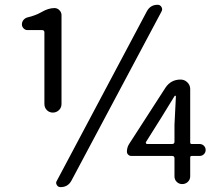

<svg xmlns="http://www.w3.org/2000/svg" viewBox="-20 -767 911 800"><path d="M236.3 -334Q236.3 -318.4 225.6 -308.1Q214.8 -297.9 200.2 -297.9Q185.5 -297.9 175.3 -308.1Q165 -318.4 165 -334V-631.8Q165 -641.6 155.3 -641.6H94.7Q85 -641.6 78.1 -648.9Q71.3 -656.2 71.3 -665Q71.3 -675.8 77.6 -683.6Q84 -691.4 93.8 -694.3Q127.9 -702.1 153.3 -716.8Q181.6 -733.4 207 -733.4Q218.8 -733.4 227.5 -724.6Q236.3 -715.8 236.3 -704.1ZM591.8 -719.7Q606.4 -747.1 636.7 -747.1Q647.5 -747.1 652.8 -737.8Q658.2 -728.5 653.3 -719.7L277.3 -13.7Q262.7 12.7 232.4 12.7Q221.7 12.7 216.8 3.9Q213.9 -1 213.9 -4.9Q213.9 -9.8 216.8 -13.7ZM587.9 -174.8Q586.9 -172.9 588.4 -169.9Q589.8 -167 592.8 -167H697.3Q707 -167 707 -176.8V-247.1L712.9 -365.2Q712.9 -368.2 710.4 -368.2Q708 -368.2 707 -366.2L652.3 -277.3ZM811.5 -167Q822.3 -167 829.6 -159.7Q836.9 -152.3 836.9 -142.1Q836.9 -131.8 829.6 -124.5Q822.3 -117.2 811.5 -117.2H778.3Q772.5 -117.2 772.5 -110.4V-32.2Q772.5 -18.6 762.7 -9.3Q752.9 0 739.3 0Q725.6 0 716.3 -9.3Q707 -18.6 707 -32.2V-107.4Q707 -117.2 697.3 -117.2H527.3Q519.5 -117.2 514.2 -122.6Q508.8 -127.9 508.8 -134.8Q508.8 -153.3 518.6 -168L669.9 -402.3Q692.4 -435.5 732.4 -435.5Q749 -435.5 760.7 -423.8Q772.5 -412.1 772.5 -396.5V-173.8Q772.5 -167 778.3 -167Z"/></svg>

Font: Gen Jyuu GothicX Regular
Style: Regular
Weight: 400
Designer: [Source Han Sans]
Ryoko NISHIZUKA  (kana & ideographs); Paul D. Hunt (Latin, Greek & Cyrillic); Wenlong ZHANG  (bopomofo
Version: Version 1.002.20150607